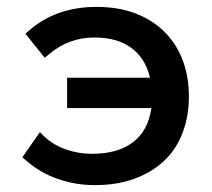

<svg xmlns="http://www.w3.org/2000/svg" viewBox="-20 -526 615 558"><path d="M96 -142 109 -129Q136 -104 172 -91.5Q208 -79 247 -79Q323 -79 367 -113Q411 -147 420 -212H175V-300H416Q403 -356 362 -386.5Q321 -417 255 -417Q179 -417 122 -368L110 -358L54 -428L63 -436Q104 -472 153.5 -489Q203 -506 260 -506Q325 -506 375 -486.5Q425 -467 459.5 -432Q494 -397 511.5 -349.5Q529 -302 529 -246Q529 -189 511 -141Q493 -93 458 -59.5Q423 -26 372 -7Q321 12 255 12Q199 12 146.5 -6.5Q94 -25 53 -62L45 -69Z"/></svg>

Font: Codetta
Style: Bold
Weight: 700
Designer: Ulrich Proeller
Foundry: PROSA GmbH
Version: Version 2.00;September 29, 2018;FontCreator 11.5.0.2427 64-b